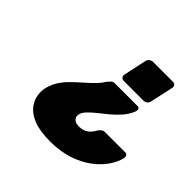

<svg xmlns="http://www.w3.org/2000/svg" viewBox="-176 -691 1056 1056"><g transform="rotate(45 351.5 -163.0)"><path d="M552 -286Q561 -286 565.5 -280.5Q570 -275 568 -267Q567 -263 566.5 -259.5Q566 -256 564 -252Q550 -220 526.5 -193.5Q503 -167 475.5 -144.5Q448 -122 423 -102Q398 -82 380 -63.5Q362 -45 357 -28Q353 -12 358 -1Q363 10 374.5 16Q386 22 402 22Q437 22 457.5 6.5Q478 -9 491 -34Q498 -45 507 -51.5Q516 -58 530 -58H684Q695 -58 700 -50Q705 -42 702 -29Q693 9 665.5 48Q638 87 594 119.5Q550 152 489 172Q428 192 351 192Q270 192 222 173Q174 154 151 124Q128 94 123 62.5Q118 31 124 5Q132 -29 149 -57Q166 -85 189 -108.5Q212 -132 236.5 -153.5Q261 -175 283.5 -196Q306 -217 323 -238Q327 -243 330 -248Q333 -253 336 -258Q348 -272 355.5 -279Q363 -286 375 -286ZM596 -518Q607 -518 613 -510.5Q619 -503 617 -492L587 -356Q585 -345 576 -337.5Q567 -330 556 -330H401Q390 -330 383.5 -337.5Q377 -345 379 -356L408 -492Q410 -503 420 -510.5Q430 -518 440 -518Z"/></g></svg>

Font: Rubik ExtraBold
Style: Italic
Weight: 800
Italic angle: -12°
Designer: Hubert and Fischer
Foundry: Hubert and Fischer
Version: Version 2.300;gftools[0.9.30]